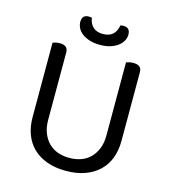

<svg xmlns="http://www.w3.org/2000/svg" viewBox="-117 -879 882 987"><g transform="rotate(15 324.5 -385.5)"><path d="M561 -210Q561 -159 545.5 -118Q530 -77 499.5 -48Q469 -19 425 -3Q381 13 324 13Q267 13 223 -3Q179 -19 149 -48Q119 -77 103.5 -118Q88 -159 88 -210V-606Q93 -608 103.5 -610.5Q114 -613 126 -613Q169 -613 169 -576V-217Q169 -177 181 -147Q193 -117 213.5 -96.5Q234 -76 262.5 -66Q291 -56 324 -56Q357 -56 385.5 -66Q414 -76 434.5 -96.5Q455 -117 467 -147Q479 -177 479 -217V-606Q484 -608 494.5 -610.5Q505 -613 517 -613Q561 -613 561 -576ZM326 -716Q391 -716 402 -782Q406 -783 410 -783.5Q414 -784 419 -784Q435 -784 444.5 -775Q454 -766 454 -746Q454 -730 446 -714.5Q438 -699 422 -686.5Q406 -674 382 -666Q358 -658 326 -658Q293 -658 269 -666Q245 -674 229 -686.5Q213 -699 205.5 -715Q198 -731 198 -746Q198 -784 233 -784Q242 -784 250 -782Q261 -716 326 -716Z"/></g></svg>

Font: Baloo Chettan 2
Style: Regular
Weight: 400
Designer: Maithili Shingre, Unnati Kotecha and Ek Type
Foundry: Ek Type
Version: Version 1.640;hotconv 1.0.111;makeotfexe 2.5.65597; ttfautoh